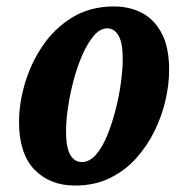

<svg xmlns="http://www.w3.org/2000/svg" viewBox="-20 -566 563 596"><path d="M213 10Q135 10 87 -39.5Q39 -89 39 -188Q39 -245 57.5 -307.5Q76 -370 112.5 -424Q149 -478 204.5 -512Q260 -546 334 -546Q382 -546 420.5 -526Q459 -506 482 -462.5Q505 -419 505 -349Q505 -305 494 -256Q483 -207 460 -160Q437 -113 402.5 -74.5Q368 -36 320.5 -13Q273 10 213 10ZM234 -63Q258 -63 278 -86Q298 -109 313 -146Q328 -183 339 -226Q350 -269 355.5 -310.5Q361 -352 361 -383Q361 -433 348 -455.5Q335 -478 313 -478Q291 -478 272 -456Q253 -434 237 -398.5Q221 -363 209.5 -320.5Q198 -278 191.5 -235.5Q185 -193 185 -158Q185 -108 198 -85.5Q211 -63 234 -63Z"/></svg>

Font: Noto Serif ExtraCondensed ExtraBold
Style: Italic
Weight: 800
Width: 2
Italic angle: -12°
Designer: Monotype Design Team
Foundry: Monotype Imaging Inc.
Version: Version 2.013